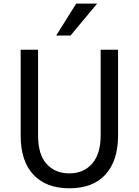

<svg xmlns="http://www.w3.org/2000/svg" viewBox="-20 -1019 763 1057"><path d="M93.8 -272.5V-745.1H189.5V-274.4Q189.5 -168 236.8 -116.2Q284.2 -64.5 361.3 -64.5Q440.4 -64.5 487.3 -118.2Q534.2 -171.9 534.2 -274.4V-745.1H629.9V-272.5Q629.9 -134.8 561 -58.6Q492.2 17.6 361.3 17.6Q234.4 17.6 164.1 -57.1Q93.8 -131.8 93.8 -272.5ZM289.1 -823.2 399.4 -999H514.6L368.2 -823.2Z"/></svg>

Font: Gothic A1 Medium
Style: Regular
Weight: 500
Designer: HanYang I&C Co.,Ltd.
Foundry: HanYang I&C Co.,Ltd.
Version: Version 2.50